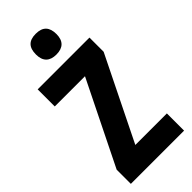

<svg xmlns="http://www.w3.org/2000/svg" viewBox="-293 -983 1033 1033"><g transform="rotate(-45 224.0 -466.5)"><path d="M231 -933C177 -933 153 -906 153 -853C153 -801 180 -775 231 -775C282 -775 309 -801 309 -853C309 -905 285 -933 231 -933ZM427 0V-131H187L421 -606V-714H27V-584H257L22 -108V0Z"/></g></svg>

Font: Noto Sans Myanmar ExtraCondensed ExtraBold
Style: Regular
Weight: 800
Width: 2
Designer: Monotype Design Team
Foundry: Monotype Imaging Inc.
Version: Version 2.107